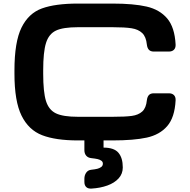

<svg xmlns="http://www.w3.org/2000/svg" viewBox="-20 -786 1087 1096"><path d="M425.3 -765.6H622.1Q742.5 -765.6 816.9 -748.5Q891.4 -731.3 934.4 -680.7Q977.3 -630 982.4 -532.2Q983.4 -512.7 973.1 -502.2Q962.9 -491.7 943.8 -491.7H857.9Q839.6 -491.7 830.2 -501.6Q820.8 -511.4 818.4 -531.2Q814 -576.3 791.7 -597.4Q769.5 -618.6 731.2 -624.6Q692.9 -630.7 622.1 -630.7H425.3Q339.4 -630.7 299 -611.2Q258.6 -591.8 242.6 -540.6Q226.6 -489.4 226.6 -384.8V-365.2Q226.6 -260.9 242.4 -209.8Q258.3 -158.7 299.2 -139Q340 -119.3 425.3 -119.3H622.1Q695.2 -119.3 732.5 -124.4Q769.8 -129.5 791.9 -149.4Q814 -169.3 818.4 -213.9Q820.8 -233.7 830.2 -243.6Q839.6 -253.4 857.9 -253.4H943.8Q962.9 -253.4 973.1 -242.9Q983.4 -232.4 982.4 -212.9Q977.3 -115.4 934.5 -66.1Q891.7 -16.7 817.7 -0.5Q743.8 15.6 622.1 15.6H425.3Q298 15.6 220.8 -14.1Q143.5 -43.8 103 -125.9Q62.5 -208 62.5 -365.2V-384.8Q62.5 -546.4 102.7 -628.3Q143 -710.2 219.4 -737.9Q295.8 -765.6 425.3 -765.6ZM500.3 183.1Q523 180.6 535.5 177.5Q548 174.4 557.6 167.4Q567.2 160.4 567.2 147.9Q567.2 137.5 558.3 131.2Q549.5 124.9 536.8 122.1Q524.1 119.2 501.3 116.7Q482.3 114.7 472 102.6Q461.7 90.4 461.7 71.3V7.8Q461.7 -11.2 469.8 -21.2Q477.8 -31.2 493 -31.2H539.8Q555 -31.2 563 -21.2Q571.1 -11.2 571.1 7.8V56.6Q631 56.6 655.9 85.8Q680.9 115 680.9 169.9Q680.9 206.1 657.2 232.2Q633.5 258.3 593 272.9Q552.4 287.6 502.2 290.5Q482.7 291.7 472.2 281.7Q461.7 271.7 461.7 252.4V234.4Q461.7 214.6 471.9 199.9Q482.1 185.1 500.3 183.1Z"/></svg>

Font: Gyrochrome
Style: Regular
Weight: 400
Designer: David Moles
Foundry: David Moles
Version: Version 1.005;Glyphs 3.2.3 (3260)